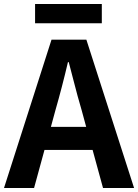

<svg xmlns="http://www.w3.org/2000/svg" viewBox="-24 -938 689 958"><path d="M484 -918V-822H151V-918ZM230 -305H406L384 -386Q363 -457 344 -532Q332 -581 319 -628H315Q286 -504 252 -386ZM490 0 438 -190H198L146 0H-4L233 -740H407L645 0Z"/></svg>

Font: Source Han Sans CN Bold
Style: Bold
Weight: 700
Designer: Ryoko NISHIZUKA 西塚涼子 (kana & ideographs); Paul D. Hunt (Latin, Greek & Cyrillic); Wenlong ZHANG 张文龙 (bopomofo); Sandoll 
Foundry: Adobe Systems Incorporated
Version: Version 1.00;May 30, 2023;FontCreator 11.5.0.2422 32-bit